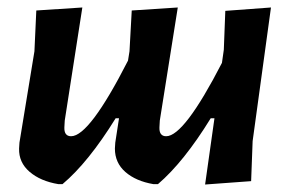

<svg xmlns="http://www.w3.org/2000/svg" viewBox="-20 -489 774 513"><path d="M200 -469 153 -167 152 -149Q151 -125 170 -125Q219 -125 322 -327L326 -352L332 -461L455 -469L407 -167L406 -149Q405 -125 424 -125Q472 -125 573 -321L578 -356L582 -460L704 -469L655 -112L651 -5L528 4L553 -173H543Q471 -56 402 3H390Q343 -5 315 -29.5Q287 -54 287 -92L288 -108L298 -173H289Q216 -55 147 3H136Q88 -5 59 -30Q30 -55 31 -92L32 -108L72 -352L77 -461Z"/></svg>

Font: Alegreya Sans SC
Style: Bold Italic
Weight: 700
Italic angle: -7°
Designer: Juan Pablo del Peral
Foundry: Huerta Tipografica
Version: Version 2.007